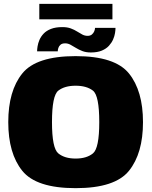

<svg xmlns="http://www.w3.org/2000/svg" viewBox="-20 -973 789 999"><path d="M373.5 6Q578.5 6 651.2 -84.5Q724 -175 724 -337.5Q724 -500 651.2 -590.5Q578.5 -681 373.5 -681Q168.5 -681 95.8 -590.5Q23 -500 23 -337.5Q23 -175 95.8 -84.5Q168.5 6 373.5 6ZM373.5 -148Q316.5 -148 283.5 -174.8Q250.5 -201.5 250.5 -337.5Q250.5 -476 283.5 -501.5Q316.5 -527 373.5 -527Q430.5 -527 463.5 -501.5Q496.5 -476 496.5 -337.5Q496.5 -201.5 463.5 -174.8Q430.5 -148 373.5 -148ZM453 -700Q487 -700 510 -709.8Q533 -719.5 547 -735Q561 -750.5 568.5 -767.8Q576 -785 578.5 -801.2Q581 -817.5 581 -828H474.5Q474.5 -820.5 470.5 -810.5Q466.5 -800.5 458 -793.5Q449.5 -786.5 436 -786.5Q421.5 -786.5 408.5 -793.2Q395.5 -800 381 -809.2Q366.5 -818.5 348.2 -825.2Q330 -832 304.5 -832Q269 -832 245 -822.5Q221 -813 206.8 -797.8Q192.5 -782.5 185.2 -765.2Q178 -748 175.5 -732.2Q173 -716.5 173 -706H280.5Q280.5 -713.5 283.5 -723.2Q286.5 -733 294.8 -740.2Q303 -747.5 319 -747.5Q333.5 -747.5 346.8 -740.2Q360 -733 375 -723.8Q390 -714.5 408.8 -707.2Q427.5 -700 453 -700ZM184.5 -872.5H565V-953H184.5Z"/></svg>

Font: Anybody UltraCondensed Thin Black
Style: Regular
Weight: 900
Version: Version 1.111